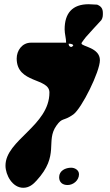

<svg xmlns="http://www.w3.org/2000/svg" viewBox="-20 -842 522 909"><path d="M305 -635C311 -635 324 -635 327 -627C326 -625 321 -621 320 -620H317C308 -620 305 -628 305 -635ZM260 -3C260 22 277 34 300 34C327 34 354 12 354 -17C354 -37 334 -48 317 -48C290 -48 260 -34 260 -3ZM6 -58C6 -13 39 47 90 47C117 47 136 32 153 13C264 -108 194 -172 247 -247C276 -288 279 -266 327 -300C367 -329 453 -503 453 -557C453 -617 366 -622 366 -636C366 -637 366 -640 367 -640C369 -644 383 -662 387 -667C397 -679 449 -735 460 -747C467 -759 467 -767 467 -780C467 -800 460 -812 440 -820C434 -820 406 -822 400 -822C322 -822 286 -779 286 -703C286 -682 293 -661 293 -640H127C84 -640 59 -602 59 -565C59 -445 214 -475 214 -404C214 -247 6 -179 6 -58Z"/></svg>

Font: Charger
Style: Overspray
Weight: 400
Designer: Jasper
Foundry: Cannot Into Space Fonts
Version: Version 0.980